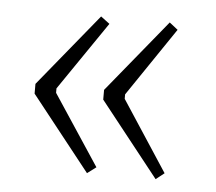

<svg xmlns="http://www.w3.org/2000/svg" viewBox="-36 -447 486 432"><g transform="rotate(5 206.5 -231.0)"><path d="M42 -222V-244L176 -408L196 -393L90 -238V-228L195 -69L175 -54ZM197 -222V-244L331 -408L350 -393L245 -238V-228L349 -69L330 -54Z"/></g></svg>

Font: Grenze ExtraLight
Style: Regular
Weight: 275
Designer: Renata Polastri
Foundry: Omnibus-Type
Version: Version 1.002; ttfautohint (v1.8)